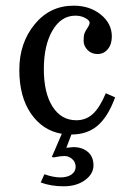

<svg xmlns="http://www.w3.org/2000/svg" viewBox="-20 -465 430 684"><path d="M390.1 -118.2Q364.7 -48.8 327.6 -17.3Q290.5 14.2 234.4 14.2L216.3 61.5Q236.8 59.1 241.2 59.1Q272.9 59.1 293 76.2Q313 93.3 313 124Q313 154.8 282.7 176.8Q252.4 198.7 207 198.7Q161.6 198.7 125 185.1L138.2 155.8Q169.9 167 195.1 167Q220.2 167 234.9 156.5Q249.5 146 249.5 129.2Q249.5 112.3 237.1 101.6Q224.6 90.8 209.7 90.8Q194.8 90.8 171.9 95.7L164.6 94.2L200.2 11.7Q131.8 0 90.3 -60.3Q48.8 -120.6 48.8 -216.1Q48.8 -311.5 103.3 -378.2Q157.7 -444.8 242.2 -444.8Q299.8 -444.8 339.1 -413.1Q378.4 -381.3 378.4 -335Q378.4 -307.1 364 -289.8Q349.6 -272.5 327.6 -272.5Q305.7 -272.5 291.7 -287.1Q277.8 -301.8 277.8 -319.8Q277.8 -337.9 281.2 -346.7Q284.7 -355.5 292 -366.2Q299.3 -377 299.3 -384.5Q299.3 -392.1 284.2 -400.6Q269 -409.2 248.5 -409.2Q197.8 -409.2 167 -356.4Q136.2 -303.7 136.2 -218.8Q136.2 -133.8 167.2 -85.2Q198.2 -36.6 252 -36.6Q286.1 -36.6 310.8 -59.1Q335.4 -81.5 356.9 -132.8Z"/></svg>

Font: RIT Rachana
Style: Regular
Weight: 400
Designer: Hussain KH
Version: 1.4.7